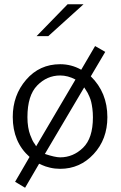

<svg xmlns="http://www.w3.org/2000/svg" viewBox="-20 -786 567 903"><path d="M152 -616 298 -766H373L207 -616ZM40 -236Q40 -338 103 -411Q166 -484 263 -484Q316 -484 362 -458L427 -569H428L475 -542L407 -427Q485 -351 485 -235Q485 -131 420.5 -61.5Q356 8 263 8Q238 8 215 2.5Q192 -3 178.5 -9.5Q165 -16 164 -16L98 97L51 69L119 -48Q40 -118 40 -236ZM109 -235Q109 -210 112.5 -188.5Q116 -167 122 -151.5Q128 -136 132.5 -126.5Q137 -117 144 -108L150 -98Q175 -141 335 -412Q299 -431 263 -431Q201 -431 155 -384Q109 -337 109 -235ZM191 -62Q239 -46 263 -46Q324 -46 370.5 -91Q417 -136 417 -234Q417 -256 414.5 -275Q412 -294 409 -306.5Q406 -319 400.5 -331.5Q395 -344 392 -349.5Q389 -355 383 -364Q377 -373 376 -375Z"/></svg>

Font: Coval
Style: ExtraLight
Weight: 250
Foundry: Context Ltd
Version: Version 001.000